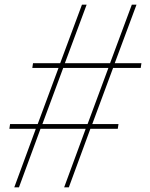

<svg xmlns="http://www.w3.org/2000/svg" viewBox="-20 -800 640 820"><path d="M274 0H254L346 -250H153L61 0H41L133 -250H20L23 -270H141L230 -510H118L121 -530H237L330 -780H350L257 -530H450L543 -780H563L470 -530H584L581 -510H463L374 -270H486L483 -250H366ZM354 -270 443 -510H250L161 -270Z"/></svg>

Font: Tanohe Sans Thin
Style: Italic
Weight: 100
Designer: Village Type and Design LLC & Cristiano Sobral
Foundry: Cooper Hewitt Smithsonian Design Museum
Version: Version 1.00;September 29, 2021;FontCreator 13.0.0.2655 64-b